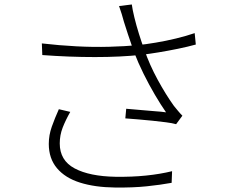

<svg xmlns="http://www.w3.org/2000/svg" viewBox="-20 -806 1040 858"><path d="M534 -708Q530 -724 524 -743Q518 -762 512 -779L569 -786Q572 -763 580.5 -728Q589 -693 601 -654.5Q613 -616 625 -584Q648 -517 684.5 -450Q721 -383 757 -333Q766 -322 775.5 -310.5Q785 -299 795 -289L767 -251Q750 -256 722 -259.5Q694 -263 661.5 -266.5Q629 -270 597 -272.5Q565 -275 540 -277L544 -320Q574 -318 607.5 -314.5Q641 -311 672 -309Q703 -307 722 -304Q699 -337 672.5 -382Q646 -427 621.5 -476.5Q597 -526 579 -573Q563 -618 552 -652Q541 -686 534 -708ZM167 -612Q245 -603 321.5 -599Q398 -595 468.5 -597Q539 -599 594 -604Q631 -608 676 -615.5Q721 -623 766.5 -634Q812 -645 850 -658L855 -607Q819 -597 775 -588Q731 -579 688.5 -572Q646 -565 612 -561Q519 -551 404 -551Q289 -551 169 -560ZM294 -306Q273 -269 260 -235.5Q247 -202 247 -165Q247 -89 313.5 -53.5Q380 -18 497 -16Q570 -15 633 -21.5Q696 -28 749 -41L747 11Q698 20 636 26.5Q574 33 494 32Q404 31 337.5 10Q271 -11 234.5 -54.5Q198 -98 198 -163Q198 -202 211.5 -240Q225 -278 243 -318Z"/></svg>

Font: Noto Sans SC Thin Light
Style: Regular
Weight: 300
Version: Version 2.004-H2;hotconv 1.0.118;makeotfexe 2.5.65603